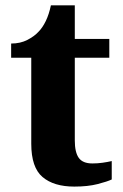

<svg xmlns="http://www.w3.org/2000/svg" viewBox="-20 -680 453 710"><path d="M254.8 10Q179 10 137.3 -25.4Q95.6 -60.8 95.6 -148.4V-466.4H21.2V-519Q55.4 -519 81.4 -532.5Q107.4 -546 122.2 -562.4Q137.4 -577.6 149.3 -602.2Q161.2 -626.8 168.2 -660.2H256.6V-536H384.2V-466.4H256.6V-160.4Q256.6 -116.8 271.3 -96.2Q286 -75.6 321.6 -75.6Q340.8 -75.6 359.2 -78.2Q377.6 -80.8 393.2 -84.4V-16.4Q377.2 -8.6 341 0.7Q304.8 10 254.8 10Z"/></svg>

Font: Noto Serif Hentaigana ExtraLight
Style: Regular
Weight: 200
Designer: Kazuhiro Yamada
Foundry: nipponia
Version: Version 1.000